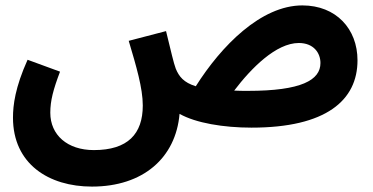

<svg xmlns="http://www.w3.org/2000/svg" viewBox="-20 -459 1380 710"><path d="M320 231C509 231 630 125 644 -38C704 -4 807 13 910 13C1186 13 1302 -88 1302 -236C1302 -352 1223 -439 1098 -439C945 -439 798 -289 704 -140C659 -154 642 -176 630 -205C622 -226 613 -267 594 -344L456 -308C484 -214 508 -133 508 -69C508 36 453 96 327 96C229 96 166 40 166 -42C166 -87 177 -128 202 -194L82 -238C36 -136 28 -70 28 -24C28 147 160 231 320 231ZM1085 -300C1140 -300 1165 -263 1165 -226C1165 -163 1095 -123 897 -123C878 -123 861 -123 846 -124C909 -207 1001 -300 1085 -300Z"/></svg>

Font: Noto Sans Arabic UI SmCn
Style: Bold
Weight: 700
Width: 4
Designer: Monotype Design Team, Nadine Chahine and Nizar Qandah
Foundry: Monotype Imaging Inc.
Version: Version 2.010